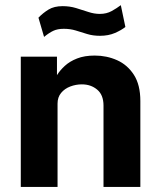

<svg xmlns="http://www.w3.org/2000/svg" viewBox="-20 -742 633 762"><path d="M62.5 0V-517H206.1V-443.8Q217.9 -462.8 237.3 -480.6Q256.7 -498.5 286.1 -510Q315.4 -521.5 356.2 -521.5Q403.4 -521.5 444.7 -503.1Q485.9 -484.6 511.5 -444.9Q537 -405.1 537 -341.2V0H390.8V-323Q390.8 -365.2 365.8 -386.2Q340.8 -407.2 305 -407.2Q281.2 -407.2 258.8 -398.7Q236.5 -390.2 222.5 -373.2Q208.4 -356.2 208.4 -330.8V0ZM477.6 -635Q461.9 -622.3 436.1 -611.1Q410.3 -599.9 376.7 -599.9Q348.8 -599.9 325.9 -607Q303 -614 280.9 -620.9Q258.9 -627.7 233.4 -627.7Q208.4 -627.7 191.5 -619.7Q174.7 -611.8 154.9 -595.5L132.6 -671.8Q150.7 -690.7 172.7 -704.1Q194.7 -717.6 228.7 -717.6Q256.8 -717.6 281.9 -710Q307 -702.4 330.4 -694.6Q353.8 -686.8 376.3 -686.8Q402.6 -686.8 423.2 -698.1Q443.8 -709.5 459.5 -721.5Z"/></svg>

Font: Public Sans Thin
Style: Regular
Weight: 100
Designer: The Public Sans project authors (U.S. Web Design System). Libre Franklin designed by Pablo Impallari and Rodrigo Fuenzal
Version: Version 1.008